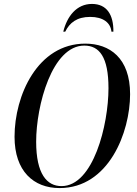

<svg xmlns="http://www.w3.org/2000/svg" viewBox="-20 -946 697 977"><path d="M302 -785H312C334 -830 371 -860 439 -860C505 -860 543 -830 547 -785H557C558 -870 524 -926 448 -926C369 -926 321 -862 302 -785ZM283 11C533 11 642 -272 642 -467C642 -651 538 -724 414 -724C171 -724 54 -460 54 -250C54 -75 151 11 283 11ZM293 1C219 1 164 -60 164 -225C164 -409 245 -714 409 -714C485 -714 532 -657 532 -497C532 -311 455 1 293 1Z"/></svg>

Font: Noto Serif Display Condensed Medium
Style: Italic
Weight: 500
Width: 3
Italic angle: -12°
Designer: Monotype Design Team
Foundry: Monotype Imaging Inc.
Version: Version 2.009